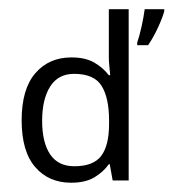

<svg xmlns="http://www.w3.org/2000/svg" viewBox="-20 -391 376 416"><path d="M134.3 4.9Q85.4 4.9 56.2 -29.1Q26.9 -63 26.9 -130.4Q26.9 -197.8 56.4 -232.2Q85.9 -266.6 134.8 -266.6Q165 -266.6 184.3 -255.4Q203.6 -244.1 215.8 -228H218.8Q218.3 -234.4 217 -246.8Q215.8 -259.3 215.8 -266.6V-371.1H258.8V0H224.1L217.8 -35.2H215.8Q204.1 -18.6 184.6 -6.8Q165 4.9 134.3 4.9ZM141.1 -30.8Q182.6 -30.8 199.5 -53.5Q216.3 -76.2 216.3 -122.1V-129.9Q216.3 -178.7 200.2 -204.8Q184.1 -231 140.6 -231Q106 -231 88.6 -203.4Q71.3 -175.8 71.3 -129.4Q71.3 -82.5 88.6 -56.6Q106 -30.8 141.1 -30.8ZM335.9 -366.7Q332.5 -353.5 322.3 -331.3Q312 -309.1 300.8 -293H277.3V-298.8Q282.2 -313 286.9 -334.2Q291.5 -355.5 293.5 -371.1H335.9Z"/></svg>

Font: NotoSansOldHungarianUI
Style: Regular
Weight: 400
Designer: Monotype Design Team
Foundry: Monotype Imaging Inc.
Version: Version 1001.000; ttfautohint (v1.8.4.7-5d5b)